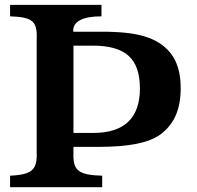

<svg xmlns="http://www.w3.org/2000/svg" viewBox="-20 -780 820 800"><path d="M22 -759.8H402.8V-711.9Q346.2 -711.9 316.2 -697.3Q286.1 -682.6 285.2 -654.8V-647.9H403.8Q461.9 -647.9 506.1 -643.1Q550.3 -638.2 583.7 -627.9Q617.2 -617.7 643.1 -601.1Q689 -571.8 710.9 -525.9Q732.9 -480 732.9 -413.1Q732.9 -346.7 712.4 -299.6Q691.9 -252.4 648.9 -220.2Q613.3 -193.8 549.6 -180.9Q485.8 -168 389.2 -168H286.1V-146Q284.7 -117.7 289.3 -98.9Q293.9 -80.1 307.1 -69.3Q320.3 -58.6 344.5 -53.7Q368.7 -48.8 405.8 -47.9V0H22V-47.9Q67.4 -49.8 92 -58.8Q116.7 -67.9 125.7 -88.4Q134.8 -108.9 132.8 -146V-616.2Q134.3 -644 130.1 -662.4Q126 -680.7 113.8 -691.2Q101.6 -701.7 79.3 -706.3Q57.1 -710.9 22 -711.9ZM286.1 -589.8V-226.1H368.2Q563 -226.1 563 -412.1Q563 -504.4 516.1 -547.1Q469.2 -589.8 368.2 -589.8Z"/></svg>

Font: BIZ UDPMincho
Style: Bold
Weight: 700
Designer: TypeBank Co., Ltd.
Foundry: Morisawa Inc.
Version: Version 1.06